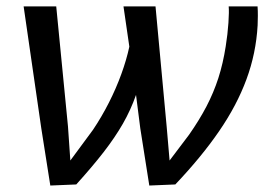

<svg xmlns="http://www.w3.org/2000/svg" viewBox="-20 -577 851 603"><path d="M219.5 2.3 138 5.7 109.7 -173.9 54.2 -557H156.6L193.5 -179.8L200.9 -72.9L272.2 -169.5Q299.6 -210.4 322.2 -255Q344.8 -299.6 361.1 -344.5Q377.4 -389.4 386.2 -430.5L367.8 -557H468.4L503.4 -179.8L512.6 -72.9L573.9 -154Q605.9 -199.8 628.5 -242.9Q651 -286.1 665.8 -331.8Q680.5 -377.6 688.9 -431.5Q695 -469.6 697.4 -505.2Q699.8 -540.7 698.2 -557H788.9Q789.9 -543.2 789.8 -526.8Q789.8 -510.4 789.1 -497.4Q784.2 -409.4 754 -327.8Q723.9 -246.1 668.2 -165.1Q612.6 -84.1 530.6 2.3L448.9 5.7L420.6 -173.9L407.2 -278.9Q390.8 -232 366.1 -188.8Q341.4 -145.7 305.7 -99.6Q269.9 -53.4 219.5 2.3Z"/></svg>

Font: Merriweather Sans Variable Regular
Style: Italic
Weight: 300
Italic angle: -8°
Designer: Eben Sorkin
Foundry: Eben Sorkin
Version: Version 2.001